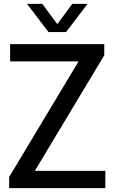

<svg xmlns="http://www.w3.org/2000/svg" viewBox="-20 -967 588 987"><path d="M27 0V-57L384 -651.5H32V-740H516V-683L159 -88.5H521.5V0ZM229.5 -802 119 -947H197.5L274.5 -843L351.5 -947H430L319.5 -802Z"/></svg>

Font: Encode Sans SmCnd Md
Style: Regular
Weight: 500
Width: 4
Designer: Multiple Designers
Foundry: Impallari Type
Version: Version 3.002; ttfautohint (v1.8.3) -l 8 -r 50 -G 200 -x 14 